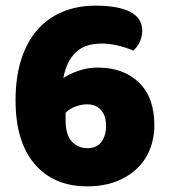

<svg xmlns="http://www.w3.org/2000/svg" viewBox="-20 -643 598 679"><path d="M483 -534Q483 -513 473.5 -493.5Q464 -474 451 -464Q424 -476 394.5 -482.5Q365 -489 340 -489Q280 -489 247.5 -457.5Q215 -426 204 -367Q224 -381 257 -392.5Q290 -404 325 -404Q417 -404 471.5 -351Q526 -298 526 -199Q526 -156 511 -117Q496 -78 466 -48.5Q436 -19 391.5 -1.5Q347 16 288 16Q170 16 102.5 -63Q35 -142 35 -288Q35 -371 55.5 -434Q76 -497 113.5 -539Q151 -581 203 -602Q255 -623 318 -623Q398 -623 440.5 -601Q483 -579 483 -534ZM287 -274Q268 -274 246.5 -266Q225 -258 212 -244V-219Q212 -165 234.5 -142Q257 -119 289 -119Q322 -119 338.5 -141Q355 -163 355 -198Q355 -233 337.5 -253.5Q320 -274 287 -274Z"/></svg>

Font: BALOOCHETTANREGULAR
Style: Book
Weight: 400
Designer: Maithili Shingre and Ek Type
Foundry: Ek Type
Version: Version 1.100;PS 1.000;hotconv 1.0.88;makeotf.lib2.5.647800;